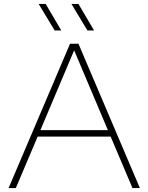

<svg xmlns="http://www.w3.org/2000/svg" viewBox="-20 -964 761 984"><path d="M659 0 547 -264H173L61 0H24L339 -740H382L697 0ZM187 -297H533L360 -706ZM260 -808 178 -944H214L294 -808ZM428 -808 346 -944H382L462 -808Z"/></svg>

Font: Encode Sans Expanded Thin
Style: Regular
Weight: 250
Width: 7
Designer: Multiple Designers
Foundry: Impallari Type
Version: Version 2.000